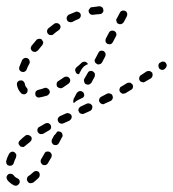

<svg xmlns="http://www.w3.org/2000/svg" viewBox="-52 -286 553 613"><path d="M-16 269Q-21 268 -25 270Q-27 272 -29 274Q-30 276 -31 278Q-31 281 -31 283Q-30 286 -29 288Q-25 294 -18 299Q-13 303 -7 306Q-4 307 -2 307Q1 307 3 306Q5 305 7 303Q9 301 10 299Q12 294 10 289Q8 285 3 283Q-4 280 -8 274Q-11 270 -16 269ZM36 279Q35 282 34 284Q34 286 34 289Q35 291 36 293Q39 298 44 299Q49 299 54 297Q63 290 72 281Q75 277 75 272Q75 267 72 263Q68 260 63 260Q58 260 54 264Q47 271 39 276Q37 277 36 279ZM0 212Q0 209 0 207Q-1 205 -3 203Q-4 201 -6 200Q-11 197 -16 199Q-21 201 -23 205Q-29 216 -32 227Q-33 230 -32 232Q-32 235 -31 237Q-30 239 -28 241Q-26 242 -23 243Q-18 244 -14 242Q-9 239 -8 234Q-5 225 -1 217Q0 214 0 212ZM78 232Q80 237 84 240Q89 242 94 241Q99 239 101 235L112 216Q114 212 113 207Q111 202 107 199Q102 197 97 198Q92 199 90 204L79 223Q77 227 78 232ZM49 159Q50 154 47 150Q43 146 38 145Q33 144 29 147Q20 154 12 162Q8 165 7 170Q7 175 11 179Q12 181 14 182Q17 183 19 183Q22 184 24 183Q26 182 28 180Q35 174 44 167Q48 164 49 159ZM113 164Q113 166 113 168Q114 171 116 173Q117 175 119 176Q124 178 129 177Q134 175 136 171L146 152Q148 150 148 147Q148 145 147 142Q147 140 145 138Q144 136 141 135Q139 134 137 134Q134 133 132 134Q131 134 131 134Q131 134 130 135Q128 139 125 142Q123 145 121 146L114 159Q113 161 113 164ZM111 123Q112 118 110 114Q109 111 107 110Q105 108 102 107Q100 107 98 107Q95 107 93 108Q83 114 74 119Q69 121 68 126Q66 131 69 136Q70 138 72 140Q74 141 77 142Q79 142 81 142Q84 142 86 141Q95 136 105 130Q109 128 111 123ZM176 92Q178 87 176 82Q173 77 168 76Q164 74 159 76L139 85Q135 87 133 92Q131 97 134 102Q136 107 141 108Q145 110 150 108L170 99Q174 96 176 92ZM240 65Q241 63 242 61Q243 58 243 56Q243 53 242 51Q239 46 235 45Q230 43 225 45L206 54Q203 55 202 57Q200 59 199 61Q198 64 198 66Q199 69 200 71Q202 76 207 77Q212 79 216 77L236 68Q238 67 240 65ZM305 33Q307 31 308 28Q309 26 308 24Q308 21 307 19Q305 14 300 13Q295 11 290 13L271 23Q269 24 267 26Q266 28 265 30Q264 33 264 35Q264 37 266 40Q268 44 273 46Q278 48 282 45L302 36Q304 35 305 33ZM182 35Q182 33 183 30L193 11Q196 7 201 5Q206 4 210 6Q212 7 214 9Q216 11 216 14Q217 16 217 18Q217 21 215 23L214 25L196 34Q190 37 185 42Q185 42 184 43Q183 43 183 42Q183 41 182 40Q182 38 182 35ZM103 16Q105 14 106 12Q107 10 107 7Q107 5 106 3Q104 -2 99 -4Q95 -7 90 -5Q79 -1 70 1Q68 1 66 3Q64 4 62 6Q61 8 61 11Q60 13 61 16Q61 18 62 20Q64 22 66 24Q68 25 70 25Q73 26 75 25Q86 23 99 19Q101 18 103 16ZM19 14Q21 15 23 15Q26 15 28 15Q30 14 32 12Q36 9 36 3Q37 -2 33 -6Q28 -11 27 -20Q25 -25 21 -28Q17 -30 12 -29Q9 -29 7 -27Q5 -26 4 -24Q2 -22 2 -19Q2 -17 2 -15Q5 1 15 11Q16 13 19 14ZM372 -6Q374 -11 371 -16Q370 -18 368 -19Q366 -21 364 -22Q361 -22 359 -22Q357 -22 354 -21L336 -10Q331 -8 330 -3Q328 2 331 7Q332 9 334 10Q336 12 338 13Q340 13 343 13Q345 13 348 12L366 1Q371 -1 372 -6ZM172 -27Q173 -32 170 -36Q168 -38 166 -40Q164 -41 162 -41Q159 -42 157 -41Q154 -41 152 -39Q143 -33 134 -27Q130 -25 129 -20Q128 -14 130 -10Q133 -6 138 -5Q143 -3 148 -6Q157 -12 167 -19Q171 -22 172 -27ZM216 -29Q216 -27 217 -25Q217 -22 219 -20Q220 -18 223 -17Q227 -15 232 -16Q237 -18 240 -22L250 -41Q251 -43 251 -46Q251 -48 251 -51Q250 -53 248 -55Q247 -57 244 -58Q240 -61 235 -59Q230 -58 228 -53L217 -34Q216 -32 216 -29ZM435 -44Q436 -49 434 -54Q432 -56 430 -57Q428 -59 426 -59Q423 -60 421 -59Q418 -59 416 -58Q407 -52 398 -46Q394 -44 393 -39Q391 -34 394 -29Q395 -27 397 -26Q399 -24 402 -24Q404 -23 407 -23Q409 -24 411 -25Q421 -31 430 -36Q434 -39 435 -44ZM216 -74Q221 -78 228 -81Q229 -81 229 -81Q229 -82 228 -83Q227 -84 226 -85Q223 -89 217 -89Q212 -89 209 -86Q201 -78 192 -71Q191 -69 189 -67Q188 -65 188 -62Q188 -60 189 -58Q190 -55 191 -53Q193 -51 195 -50Q197 -49 200 -49L208 -64Q211 -69 216 -74ZM9 -68Q9 -65 10 -63Q11 -61 13 -59Q15 -58 17 -57Q22 -55 26 -57Q31 -59 33 -64Q36 -73 42 -83Q43 -85 43 -88Q43 -90 42 -93Q42 -95 40 -97Q38 -99 36 -100Q32 -102 27 -101Q22 -99 19 -95Q14 -83 10 -73Q9 -70 9 -68ZM480 -75Q481 -80 478 -84Q477 -86 475 -88Q473 -89 470 -89Q468 -90 465 -89Q463 -89 461 -87L459 -86Q454 -83 454 -78Q453 -73 456 -68Q457 -66 459 -65Q461 -64 464 -63Q466 -63 469 -63Q471 -64 473 -65L475 -67Q479 -70 480 -75ZM250 -94Q250 -91 251 -89Q251 -87 253 -85Q255 -83 257 -82Q261 -79 266 -81Q271 -82 274 -87L284 -106Q285 -108 285 -110Q285 -113 285 -115Q284 -118 282 -120Q281 -121 279 -123Q274 -125 269 -124Q264 -122 262 -117L252 -98Q251 -96 250 -94ZM46 -131Q47 -126 51 -123Q53 -121 55 -121Q58 -120 60 -120Q63 -121 65 -122Q67 -123 69 -125Q75 -133 83 -142Q84 -143 85 -146Q86 -148 86 -151Q86 -153 84 -155Q83 -158 82 -159Q78 -163 73 -162Q67 -162 64 -158Q56 -149 49 -140Q46 -136 46 -131ZM285 -153Q287 -148 291 -146Q293 -145 296 -145Q298 -144 301 -145Q303 -146 305 -147Q307 -149 308 -151L318 -170Q321 -175 319 -180Q318 -184 313 -187Q311 -188 308 -188Q306 -189 304 -188Q301 -187 299 -186Q297 -184 296 -182L286 -163Q284 -158 285 -153ZM98 -187Q98 -182 101 -178Q103 -176 105 -175Q107 -174 110 -174Q112 -174 115 -174Q117 -175 119 -177Q127 -184 136 -190Q140 -193 141 -198Q142 -203 139 -207Q135 -212 130 -212Q125 -213 121 -210Q112 -203 103 -196Q99 -193 98 -187ZM319 -223Q319 -220 320 -218Q320 -215 322 -213Q323 -211 326 -210Q330 -208 335 -209Q340 -211 343 -215L353 -234Q354 -236 354 -239Q355 -241 354 -243Q353 -246 352 -248Q350 -250 348 -251Q346 -252 343 -252Q341 -253 339 -252Q336 -251 334 -250Q332 -248 331 -246L321 -227Q319 -225 319 -223ZM161 -231Q160 -226 162 -222Q164 -217 169 -216Q174 -214 179 -216Q188 -221 198 -225Q203 -227 205 -232Q207 -237 205 -242Q203 -246 198 -248Q193 -250 189 -248Q178 -244 167 -239Q163 -236 161 -231ZM237 -262Q235 -260 234 -258Q232 -256 231 -254Q231 -252 231 -249Q232 -244 236 -241Q240 -238 246 -239Q256 -240 266 -241Q272 -241 275 -245Q279 -249 278 -254Q278 -256 277 -259Q276 -261 274 -263Q273 -264 270 -265Q268 -266 265 -266Q254 -265 242 -263Q239 -263 237 -262Z"/></svg>

Font: FRB American Cursive Guidelines Dashed
Style: Italic
Weight: 400
Italic angle: -25°
Version: Version 2.0;Modular Font Editor K font №1